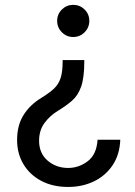

<svg xmlns="http://www.w3.org/2000/svg" viewBox="-20 -572 551 784"><path d="M324.2 -326.7V-321.3Q324.2 -254.9 311.3 -218.3Q298.3 -181.6 273.9 -160.6Q249.5 -139.6 215.8 -119.1Q183.6 -99.6 161.6 -69.6Q139.6 -39.6 139.6 2.9Q139.6 53.7 174.3 83.7Q209 113.8 258.3 113.8Q301.8 113.8 338.1 86.4Q374.5 59.1 378.4 -1.5H471.2Q468.8 59.6 439.7 102.8Q410.6 146 363.3 168.7Q315.9 191.4 258.3 191.4Q195.3 191.4 148.4 166.5Q101.6 141.6 75.7 98.4Q49.8 55.2 49.8 -0.5Q49.8 -59.6 75.7 -101.6Q101.6 -143.6 148.9 -172.4Q180.7 -191.9 199.7 -209.5Q218.8 -227.1 227.3 -252.7Q235.8 -278.3 235.8 -321.3V-326.7ZM278.8 -552.2Q306.2 -552.2 325.4 -533.2Q344.7 -514.2 344.7 -486.8Q344.7 -459.5 325.4 -440.2Q306.2 -420.9 278.8 -420.9Q252 -420.9 232.7 -440.2Q213.4 -459.5 213.4 -486.8Q213.4 -514.2 232.7 -533.2Q252 -552.2 278.8 -552.2Z"/></svg>

Font: Inter-Regular
Style: Regular
Weight: 400
Designer: Rasmus Andersson
Foundry: rsms
Version: Version 4.000;git-a52131595